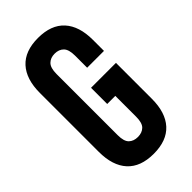

<svg xmlns="http://www.w3.org/2000/svg" viewBox="-224 -769 839 839"><g transform="rotate(-45 195.0 -350.0)"><path d="M205 -390H359V-168Q359 -83 317.5 -37.5Q276 8 195 8Q114 8 72.5 -37.5Q31 -83 31 -168V-532Q31 -617 72.5 -662.5Q114 -708 195 -708Q276 -708 317.5 -662.5Q359 -617 359 -532V-464H255V-539Q255 -577 239.5 -592.5Q224 -608 198 -608Q172 -608 156.5 -592.5Q141 -577 141 -539V-161Q141 -123 156.5 -108Q172 -93 198 -93Q224 -93 239.5 -108Q255 -123 255 -161V-290H205Z"/></g></svg>

Font: BebasNeueW03-Regular
Style: Regular
Weight: 400
Designer: Ryoichi Tsunekawa
Foundry: Ryoichi Tsunekawa
Version: Version 1.30